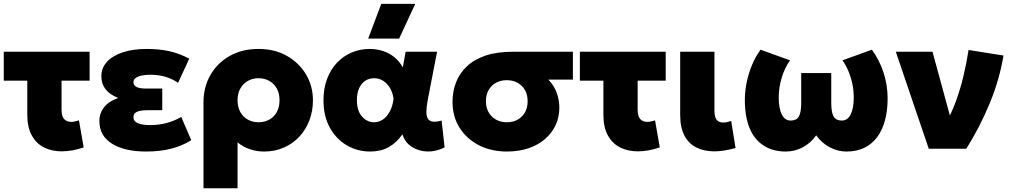

<svg xmlns="http://www.w3.org/2000/svg" viewBox="-20 -790 5374 1020"><path d="M308 14Q255 14 213.8 -6.8Q172.5 -27.5 148.8 -70.8Q125 -114 125 -180V-361.5H0V-515H456V-361.5H307V-208.5Q307 -172.5 320.8 -157.5Q334.5 -142.5 358.5 -142.5Q368 -142.5 378.2 -144.8Q388.5 -147 399.5 -150.5L424.5 -7Q394 3.5 364.8 8.8Q335.5 14 308 14Z M756.5 15Q641 15 574.5 -27Q508 -69 508 -147Q508 -188.5 533.2 -220.5Q558.5 -252.5 608 -269.5Q563 -287.5 540.8 -316Q518.5 -344.5 518.5 -384.5Q518.5 -429 548.2 -461.5Q578 -494 632.2 -512Q686.5 -530 758.5 -530Q826.5 -530 879.8 -518Q933 -506 985.5 -478.5L926 -350Q896.5 -371 859 -382Q821.5 -393 780 -393Q752 -393 731.8 -388.5Q711.5 -384 700.2 -375.2Q689 -366.5 689 -352.5Q689 -336 705.8 -327.8Q722.5 -319.5 755 -319.5H842V-204.5H762Q738.5 -204.5 722 -200.8Q705.5 -197 697.2 -189Q689 -181 689 -167.5Q689 -145.5 712 -135.5Q735 -125.5 777.5 -125.5Q822.5 -125.5 863.8 -136.2Q905 -147 943 -168.5L996 -45.5Q949.5 -15.5 889.8 -0.2Q830 15 756.5 15Z M1061 210V-246Q1061 -327.5 1097.8 -391.5Q1134.5 -455.5 1200.2 -492.8Q1266 -530 1353.5 -530Q1439.5 -530 1504.5 -493Q1569.5 -456 1606 -394Q1642.5 -332 1642.5 -257.5Q1642.5 -199.5 1623.5 -150Q1604.5 -100.5 1569.8 -63.5Q1535 -26.5 1487.5 -5.8Q1440 15 1383 15Q1343.5 15 1307.5 2.8Q1271.5 -9.5 1242 -33.5V210ZM1353.5 -140.5Q1385.5 -140.5 1411 -154.8Q1436.5 -169 1450.8 -195.2Q1465 -221.5 1465 -257.5Q1465 -293.5 1450.5 -319.8Q1436 -346 1410.5 -360.2Q1385 -374.5 1353.5 -374.5Q1322 -374.5 1296.8 -360.2Q1271.5 -346 1256.8 -319.8Q1242 -293.5 1242 -257.5Q1242 -221.5 1256.5 -195.2Q1271 -169 1296.2 -154.8Q1321.5 -140.5 1353.5 -140.5Z M1946 15Q1879 15 1822.8 -17.8Q1766.5 -50.5 1732.5 -111.5Q1698.5 -172.5 1698.5 -257.5Q1698.5 -321.5 1718 -372Q1737.5 -422.5 1771.2 -457.8Q1805 -493 1849.2 -511.5Q1893.5 -530 1944 -530Q1981.5 -530 2014.8 -519Q2048 -508 2074.8 -486.5Q2101.5 -465 2120 -432L2135 -515H2302L2252.5 -260Q2245.5 -222 2245.2 -196.8Q2245 -171.5 2253.5 -158.8Q2262 -146 2279.8 -143.8Q2297.5 -141.5 2326 -149.5L2342 -7Q2295.5 16.5 2249 14.8Q2202.5 13 2166.8 -10.5Q2131 -34 2118 -76.5Q2086 -31 2044.2 -8Q2002.5 15 1946 15ZM1967 -140.5Q1991.5 -140.5 2012.8 -154.2Q2034 -168 2049.5 -195.5Q2065 -223 2071 -264.5Q2068.5 -282.5 2062.8 -298.8Q2057 -315 2047.8 -328.8Q2038.5 -342.5 2026.5 -352.8Q2014.5 -363 1999.8 -368.8Q1985 -374.5 1967.5 -374.5Q1940.5 -374.5 1919.8 -360.5Q1899 -346.5 1887.5 -320.5Q1876 -294.5 1876 -258.5Q1876 -201 1903.2 -170.8Q1930.5 -140.5 1967 -140.5ZM1936 -585 2005.5 -769.5H2186L2100.5 -585Z M2672.5 15Q2590.5 15 2525.2 -18Q2460 -51 2422 -110.5Q2384 -170 2384 -249.5Q2384 -305.5 2403 -353.5Q2422 -401.5 2460.8 -438Q2499.5 -474.5 2559.8 -494.8Q2620 -515 2703 -515H3023.5V-367H2893Q2923.5 -336 2937.5 -297.2Q2951.5 -258.5 2951.5 -218.5Q2951.5 -168.5 2932 -126Q2912.5 -83.5 2876 -51.8Q2839.5 -20 2788 -2.5Q2736.5 15 2672.5 15ZM2673 -140.5Q2705 -140.5 2729.8 -154.2Q2754.5 -168 2768.8 -193Q2783 -218 2783 -252Q2783 -303 2752 -333.5Q2721 -364 2672 -364Q2640 -364 2615.2 -350.5Q2590.5 -337 2576 -312Q2561.5 -287 2561.5 -253Q2561.5 -202.5 2592.8 -171.5Q2624 -140.5 2673 -140.5Z M3368.5 14Q3315.5 14 3274.2 -6.8Q3233 -27.5 3209.2 -70.8Q3185.5 -114 3185.5 -180V-361.5H3060.5V-515H3516.5V-361.5H3367.5V-208.5Q3367.5 -172.5 3381.2 -157.5Q3395 -142.5 3419 -142.5Q3428.5 -142.5 3438.8 -144.8Q3449 -147 3460 -150.5L3485 -7Q3454.5 3.5 3425.2 8.8Q3396 14 3368.5 14Z M3774.5 14Q3720 14 3679.2 -6.5Q3638.5 -27 3616 -69.8Q3593.5 -112.5 3593.5 -179.5V-515H3775.5V-202.5Q3775.5 -167.5 3787.5 -153.2Q3799.5 -139 3822 -139Q3831.5 -139 3842.2 -141.2Q3853 -143.5 3864.5 -147.5L3887.5 -4Q3857 5 3828.8 9.5Q3800.5 14 3774.5 14Z M4155 15Q4085.5 15 4036.5 -16.8Q3987.5 -48.5 3962.2 -109.5Q3937 -170.5 3937 -258.5Q3937 -306 3947 -353.8Q3957 -401.5 3975.5 -445.8Q3994 -490 4020.5 -526L4177 -469.5Q4162.5 -449 4151.5 -425.8Q4140.5 -402.5 4132.8 -377.2Q4125 -352 4121 -325.2Q4117 -298.5 4117 -271.5Q4117 -214.5 4133.2 -182Q4149.5 -149.5 4180.5 -149.5Q4210.5 -149.5 4223.5 -170.5Q4236.5 -191.5 4236.5 -245V-402H4396V-245Q4396 -191.5 4409 -170.5Q4422 -149.5 4452 -149.5Q4467.5 -149.5 4479.2 -157.8Q4491 -166 4499 -181.8Q4507 -197.5 4511.2 -220Q4515.5 -242.5 4515.5 -271.5Q4515.5 -308 4508.5 -342.8Q4501.5 -377.5 4488.2 -409.8Q4475 -442 4455.5 -469.5L4612 -526Q4651.5 -472 4673.5 -405.2Q4695.5 -338.5 4695.5 -267.5Q4695.5 -201 4681 -148.8Q4666.5 -96.5 4638.8 -60Q4611 -23.5 4570.5 -4.2Q4530 15 4477 15Q4430.5 15 4388 -7.5Q4345.5 -30 4316 -71Q4287 -30 4244.8 -7.5Q4202.5 15 4155 15Z M4914 0 4739 -515H4934L5047 -100L5004.5 -137Q5034 -186 5057.8 -250.8Q5081.5 -315.5 5098.5 -386.8Q5115.5 -458 5125.5 -524.5L5311 -495Q5290 -367 5237.5 -240.2Q5185 -113.5 5113.5 0Z"/></svg>

Font: Geologica Roman ExtraBold
Style: Regular
Weight: 800
Designer: Sindre Bremnes, Frode Helland
Foundry: Monokrom Skriftforlag AS
Version: Version 1.010;gftools[0.9.28]